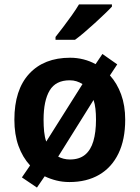

<svg xmlns="http://www.w3.org/2000/svg" viewBox="-20 -813 631 868"><path d="M546 -272Q546 -182 515.5 -119Q485 -56 428.5 -23Q372 10 294 10Q263 10 235 3Q207 -4 182 -16L147 35L79 -11L116 -65Q82 -102 63.5 -153.5Q45 -205 45 -272Q45 -407 112 -479.5Q179 -552 297 -552Q328 -552 357.5 -544.5Q387 -537 412 -523L443 -569L510 -522L477 -472Q509 -437 527.5 -386.5Q546 -336 546 -272ZM177 -272Q177 -243 179.5 -218Q182 -193 189 -173L353 -433Q340 -441 326 -445.5Q312 -450 295 -450Q232 -450 204.5 -404Q177 -358 177 -272ZM414 -272Q414 -299 411.5 -321Q409 -343 403 -361L243 -105Q254 -99 267.5 -95.5Q281 -92 296 -92Q338 -92 364 -113Q390 -134 402 -174.5Q414 -215 414 -272ZM486 -783Q473 -769 452 -749Q431 -729 407 -707Q383 -685 360 -665.5Q337 -646 319 -633H231V-646Q246 -665 265.5 -690.5Q285 -716 304.5 -743.5Q324 -771 337 -793H486Z"/></svg>

Font: Noto Sans Display SemiBold
Style: Regular
Weight: 600
Designer: Monotype Design Team
Foundry: Monotype Imaging Inc.
Version: Version 2.003